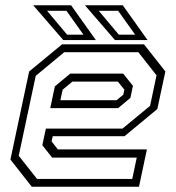

<svg xmlns="http://www.w3.org/2000/svg" viewBox="-20 -708 666 728"><path d="M526 -540 607 -437 576.5 -294.5 452 -191.5H180L175.5 -172L199.5 -141.5H537L507 0H100.5L19.5 -103L90.5 -437L215.5 -540ZM447 -429 484 -382.5 474.5 -337 428 -298H170.5L188 -380.5L246.5 -429ZM504.5 -510H223.5L115.5 -420.5L51 -117.5L120.5 -29.5H481.5L498.5 -110.5H177.5L140.5 -157.5L154 -220.5H444.5L549 -306.5L573.5 -422.5ZM427 -398.5H254.5L217.5 -368L209 -328H422L447.5 -349L451.5 -368ZM539.5 -556H416L302 -688H445.5ZM492.5 -576.5 428 -667H354.5L430.5 -576.5ZM343.5 -556H220L106 -688H249.5ZM296.5 -576.5 232 -667H158.5L234.5 -576.5Z"/></svg>

Font: Tourney Light
Style: Italic
Weight: 300
Italic angle: -12°
Version: Version 1.015